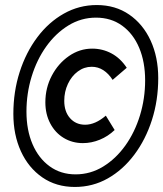

<svg xmlns="http://www.w3.org/2000/svg" viewBox="-20 -731 648 762"><path d="M277 11Q203 11 148 -27Q93 -65 63 -130.5Q33 -196 33 -279Q33 -367 58 -445Q83 -523 128 -583Q173 -643 233.5 -677Q294 -711 364 -711Q438 -711 493 -673Q548 -635 578 -569.5Q608 -504 608 -421Q608 -333 583 -255Q558 -177 513 -117Q468 -57 408 -23Q348 11 277 11ZM280 -39Q339 -39 389.5 -70Q440 -101 477.5 -153.5Q515 -206 535.5 -273Q556 -340 556 -412Q556 -485 532.5 -541Q509 -597 465 -629Q421 -661 361 -661Q302 -661 251.5 -630Q201 -599 163.5 -546.5Q126 -494 105.5 -427Q85 -360 85 -288Q85 -215 109 -159Q133 -103 177 -71Q221 -39 280 -39ZM309 -163Q267 -163 233 -183.5Q199 -204 179.5 -241Q160 -278 160 -325Q160 -382 185.5 -430.5Q211 -479 253.5 -508.5Q296 -538 346 -538Q387 -538 422.5 -519Q458 -500 483 -462L427 -414Q411 -439 390 -452.5Q369 -466 344 -466Q314 -466 289 -447.5Q264 -429 249.5 -398Q235 -367 235 -331Q235 -288 258 -262Q281 -236 318 -236Q358 -236 400 -272L435 -215Q409 -190 376 -176.5Q343 -163 309 -163Z"/></svg>

Font: Red Hat Mono Medium
Style: Italic
Weight: 500
Italic angle: -12°
Monospace: yes
Designer: Pentagram, MCKL
Foundry: Pentagram, MCKL
Version: Version 1.023; ttfautohint (v1.8.3)